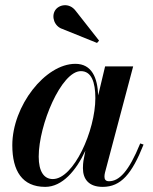

<svg xmlns="http://www.w3.org/2000/svg" viewBox="-20 -719 596 749"><path d="M223.5 -606 358.5 -551.5 366.5 -560.5 275 -677C249.5 -710.5 208.5 -700.5 195 -678.5C179.5 -654 192 -616 223.5 -606ZM540 -155 527 -159.5C482 -49 444.5 -12 405 -12C392 -12 387.5 -19.5 387.5 -29.5C387.5 -34 388 -40 389.5 -45.5L499.5 -460H390L363 -347C360.5 -415 338.5 -470 274 -470C156 -470 28 -305.5 28 -152.5C28 -52.5 66.5 10 156.5 10C223 10 277 -53.5 313 -131L305.5 -91.5C304.5 -84.5 303.5 -75 303.5 -63C303.5 -19.5 327 10 380.5 10C452 10 494.5 -40.5 540 -155ZM352 -336.5C352 -209.5 267.5 -20.5 186 -20.5C151.5 -20.5 131 -50 131 -108C131 -232 219 -441.5 295.5 -441.5C336.5 -441.5 352 -399 352 -336.5Z"/></svg>

Font: Bodoni* 16pt Medium
Style: Italic
Weight: 500
Italic angle: -13°
Version: Version 2.3